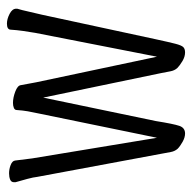

<svg xmlns="http://www.w3.org/2000/svg" viewBox="-20 -506 541 540"><g transform="rotate(-90 250.0 -235.5)"><path d="M428 -406Q431 -423 433.5 -441Q436 -459 437 -475Q437 -486 454 -486Q467 -486 481.5 -478.5Q496 -471 496 -460V-457Q492 -444 488 -425.5Q484 -407 479 -387L410 -67Q402 -30 397.5 -12.5Q393 5 388 10Q383 15 373 15Q361 15 348.5 7.5Q336 0 329 -7Q322 -15 320 -26Q318 -37 315 -52L246 -384L180 -67Q172 -17 166.5 -1Q161 15 145 15Q134 15 121.5 8Q109 1 102 -6Q95 -14 93 -25Q91 -36 88 -52L23 -401Q22 -411 17.5 -428Q13 -445 8 -462V-466Q8 -474 15.5 -477Q23 -480 33 -480Q45 -480 56.5 -475.5Q68 -471 69 -463L75 -415L133 -64L201 -395Q205 -413 207.5 -427.5Q210 -442 211 -458Q211 -464 217 -466.5Q223 -469 231 -469Q246 -469 263 -462.5Q280 -456 281 -447Q283 -436 285 -425.5Q287 -415 289 -404L361 -64Z"/></g></svg>

Font: Moon Stars Kai HW Light
Style: Regular
Weight: 300
Designer: GuiWonder
Version: Version 1.101